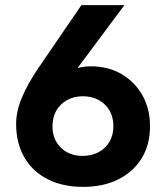

<svg xmlns="http://www.w3.org/2000/svg" viewBox="-20 -720 640 750"><path d="M305 10Q225 10 166 -20Q107 -50 75 -105.5Q43 -161 43 -236Q43 -285 65 -337.5Q87 -390 125 -447L298 -700H466L244 -402L186 -396Q219 -429 256.5 -445Q294 -461 334 -461Q403 -461 455 -430.5Q507 -400 536.5 -347.5Q566 -295 566 -227Q566 -154 533 -101Q500 -48 441.5 -19Q383 10 305 10ZM303 -111Q338 -111 365 -125.5Q392 -140 407.5 -166Q423 -192 423 -227Q423 -262 408 -288Q393 -314 366 -329Q339 -344 304 -344Q269 -344 242 -329Q215 -314 200 -288Q185 -262 185 -227Q185 -175 218 -143Q251 -111 303 -111Z"/></svg>

Font: SUSE Thin
Style: Bold
Weight: 700
Version: Version 1.000